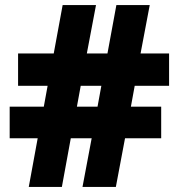

<svg xmlns="http://www.w3.org/2000/svg" viewBox="-20 -734 702 754"><path d="M509 -397H644V-524H532L568 -714H437L402 -524H321L357 -714H226L191 -524H51V-397H167L152 -315H18V-191H128L93 0H223L258 -191H340L304 0H435L471 -191H613V-315H494ZM282 -315 297 -397H378L363 -315Z"/></svg>

Font: Noto Sans Canadian Aboriginal Black
Style: Regular
Weight: 900
Designer: Monotype Design Team, Typotheque's Kevin King
Foundry: Monotype Imaging Inc.
Version: Version 2.004